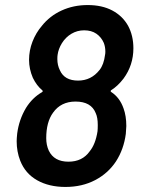

<svg xmlns="http://www.w3.org/2000/svg" viewBox="-20 -732 557 760"><path d="M480 -233Q480 -224 478 -202Q470 -141 439 -93Q408 -46 356.5 -19Q305 8 239 8Q174 8 127 -18.5Q80 -45 60 -96Q46 -132 46 -173Q46 -183 48 -203Q55 -258 83 -305Q108 -345 146 -367Q151 -370 148 -374Q125 -393 110 -424Q95 -459 95 -495Q95 -532 108.5 -567Q122 -602 146 -630Q177 -669 224 -690.5Q271 -712 327 -712Q384 -712 424.5 -690.5Q465 -669 487 -630Q508 -591 508 -541Q508 -474 469 -421Q446 -391 420 -375Q416 -371 420 -368Q454 -346 469 -303Q480 -273 480 -233ZM208 -515Q207 -509 207 -498Q207 -474 217 -454Q235 -413 289 -413Q341 -413 374 -455Q391 -476 396 -516Q397 -520 397 -528Q397 -546 391 -562Q381 -585 361.5 -598.5Q342 -612 313 -612Q286 -612 263 -598.5Q240 -585 225 -561Q211 -538 208 -515ZM366 -212Q367 -221 367 -237Q367 -267 359 -284Q341 -330 279 -330Q221 -330 190 -286Q163 -249 163 -185Q163 -158 173 -136Q194 -92 251 -92Q306 -92 335 -133Q358 -161 366 -212Z"/></svg>

Font: Barlow SemiBold
Style: Italic
Weight: 600
Italic angle: -7°
Designer: Jeremy Tribby
Foundry: Tribby Type
Version: Version 1.408